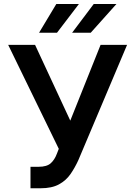

<svg xmlns="http://www.w3.org/2000/svg" viewBox="-20 -958 695 987"><path d="M136.7 9.8V-100.6H178.2Q220.7 -100.6 241 -118.9Q261.2 -137.2 272.5 -168L282.2 -192.9L22 -727.5H160.2L341.3 -337.9L497.1 -727.5H633.3L382.8 -134.8Q365.2 -96.2 342.5 -63.2Q319.8 -30.3 283.2 -10.3Q246.6 9.8 188.5 9.8ZM350.6 -789.6 461.9 -937.5H578.6L446.3 -789.6ZM180.7 -789.6 269.5 -937.5H385.7L272.9 -789.6Z"/></svg>

Font: Inter Semi Bold
Style: Regular
Weight: 600
Designer: Rasmus Andersson
Foundry: rsms
Version: Version 4.000;git-e0f93cc